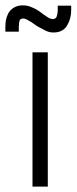

<svg xmlns="http://www.w3.org/2000/svg" viewBox="-83 -695 285 715"><path d="M132 -674V-656Q132 -645 128.5 -634.5Q125 -624 114 -624Q104 -624 92 -632.5Q80 -641 78 -642Q68 -650 57 -657Q46 -664 35 -668Q18 -676 -2.5 -675Q-23 -674 -38 -662Q-48 -654 -53.5 -642.5Q-59 -631 -61 -619Q-63 -607 -63 -595V-577H-13V-595Q-13 -600 -12 -609.5Q-11 -619 -7 -623Q1 -628 10 -625Q19 -622 26 -617Q34 -613 42.5 -606.5Q51 -600 60 -595Q73 -588 86.5 -581Q100 -574 116 -574Q151 -574 166.5 -599.5Q182 -625 182 -656V-674ZM38 0H95V-500H38Z"/></svg>

Font: AdventPro_ExpandedRegular
Style: ExpandedRegular
Weight: 400
Width: 7
Designer: VivaRado, Andreas Kalpakidis
Foundry: VivaRado, Andreas Kalpakidis
Version: Version 3.000